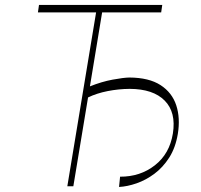

<svg xmlns="http://www.w3.org/2000/svg" viewBox="-20 -747 806 770"><path d="M630.7 -727.3 626.4 -697.4H389.6L340.6 -400.6Q387.4 -419.4 431.5 -427.6Q475.5 -435.7 498.6 -436.1Q577.4 -435.7 623.8 -405.7Q670.1 -375.7 686.8 -324.8Q703.5 -273.8 693.2 -210.2Q683.9 -154.5 658.6 -114.9Q633.2 -75.3 598.9 -49.9Q564.6 -24.5 527.5 -11.7Q490.4 1.1 457.4 2.8L461.6 -38.4Q542.3 -38 601.2 -84.2Q660.2 -130.3 673.3 -211.6Q686.8 -296.5 640.6 -343.4Q594.5 -390.3 500 -390.6Q455.3 -390.3 411.4 -381.6Q367.5 -372.9 333.1 -356.2L274.1 0H250L365.4 -697.4H132.1L136.4 -727.3Z"/></svg>

Font: Inter Thin  BETA
Style: Italic
Weight: 100
Italic angle: -9.39999°
Designer: Rasmus Andersson
Foundry: rsms
Version: Version 3.011;git-f93a4a705